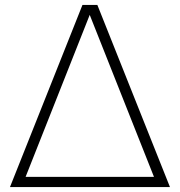

<svg xmlns="http://www.w3.org/2000/svg" viewBox="-20 -760 730 780"><path d="M20.5 0 315 -740H375.5L670.5 0ZM84 -41.5H605.5L344.5 -699.5Z"/></svg>

Font: Encode Sans SemiExpanded SemiExpanded ExtraLight
Style: Regular
Weight: 200
Width: 6
Designer: Multiple Designers
Foundry: Impallari Type
Version: Version 3.000; ttfautohint (v1.8.3) -l 8 -r 50 -G 200 -x 14 